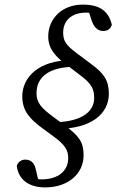

<svg xmlns="http://www.w3.org/2000/svg" viewBox="-20 -706 507 836"><path d="M177 110C276 110 344 51 344 -30C344 -88 324 -114 262 -160L212 -197C158 -237 139 -260 139 -300C139 -358 176 -410 292 -415V-444C146 -444 77 -368 77 -286C77 -221 113 -186 164 -148L213 -112C267 -73 277 -49 277 -17C277 38 233 75 162 75C145 75 137 73 116 66L152 101L136 32C130 5 117 -11 89 -11C73 -11 58 0 53 16C60 74 103 110 177 110ZM341 -686C249 -686 190 -624 190 -547C190 -488 229 -455 268 -425L330 -378C381 -340 390 -316 390 -279C390 -223 341 -179 230 -174V-145C378 -145 454 -211 454 -298C454 -357 431 -387 380 -425L332 -461C275 -503 255 -520 255 -564C255 -610 285 -651 355 -651C371 -651 381 -649 391 -646L361 -673L379 -617C389 -587 406 -571 429 -571C447 -571 461 -579 467 -598C452 -663 407 -686 341 -686Z"/></svg>

Font: Source Serif Variable
Style: Italic
Weight: 389
Italic angle: -12°
Designer: Frank Grießhammer
Foundry: Adobe Systems Incorporated
Version: Version 3.001;hotconv 1.0.111;makeotfexe 2.5.65597